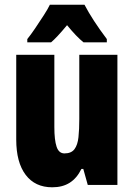

<svg xmlns="http://www.w3.org/2000/svg" viewBox="-20 -879 569 816"><path d="M479 -646V-93H353L334 -161H326Q307 -122 276.5 -102.5Q246 -83 202 -83Q129 -83 89 -136Q49 -189 49 -286V-646H211V-339Q211 -284 220.5 -255.5Q230 -227 254 -227Q283 -227 296.5 -245Q310 -263 313.5 -296Q317 -329 317 -373V-646ZM339 -859Q373 -794 434 -713V-699H335Q305 -723 265 -772Q221 -719 197 -699H96V-713Q110 -730 129 -758Q148 -786 166 -814Q184 -842 192 -859Z"/></svg>

Font: Noto Sans Kannada UI ExtraCondensed Black
Style: Regular
Weight: 900
Width: 2
Designer: Jelle Bosma - Monotype Design Team
Foundry: Monotype Imaging Inc.
Version: Version 2.005; ttfautohint (v1.8.4.7-5d5b)